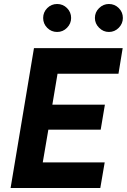

<svg xmlns="http://www.w3.org/2000/svg" viewBox="-20 -941 635 961"><path d="M150 -700H594L573 -572H268L242 -417H505L484 -292H222L194 -128H504L482 0H33ZM196 -851Q196 -880 216.5 -900.5Q237 -921 266 -921Q295 -921 315.5 -900.5Q336 -880 336 -851Q336 -823 315.5 -802Q295 -781 266 -781Q237 -781 216.5 -801.5Q196 -822 196 -851ZM525 -921Q554 -921 574.5 -900.5Q595 -880 595 -851Q595 -823 574.5 -802Q554 -781 525 -781Q497 -781 476 -802Q455 -823 455 -851Q455 -880 476 -900.5Q497 -921 525 -921Z"/></svg>

Font: Oak Sans
Style: Bold Italic
Weight: 700
Italic angle: -9.5°
Foundry: Erik Kennedy, Walven
Version: Version 1.000